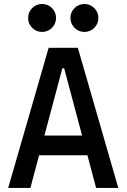

<svg xmlns="http://www.w3.org/2000/svg" viewBox="-20 -930 626 950"><path d="M20.5 0 220.7 -693.4H365.2L565.4 0H455.6L412.6 -161.6H173.3L130.4 0ZM288.6 -592.3 199.7 -259.3H386.2L297.4 -592.3ZM397.9 -772Q369.1 -772 348.9 -792.2Q328.6 -812.5 328.6 -841.3Q328.6 -870.1 348.9 -890.1Q369.1 -910.2 397.9 -910.2Q426.3 -910.2 446.5 -890.1Q466.8 -870.1 466.8 -841.3Q466.8 -812.5 446.5 -792.2Q426.3 -772 397.9 -772ZM188 -772Q159.7 -772 139.4 -792.2Q119.1 -812.5 119.1 -841.3Q119.1 -870.1 139.4 -890.1Q159.7 -910.2 188 -910.2Q216.8 -910.2 237.1 -890.1Q257.3 -870.1 257.3 -841.3Q257.3 -812.5 237.1 -792.2Q216.8 -772 188 -772Z"/></svg>

Font: Caskaydia Cove Medium
Style: Regular
Weight: 500
Monospace: yes
Designer: Aaron Bell
Foundry: Saja Typeworks
Version: Version 4.300; ttfautohint (v1.8.3)